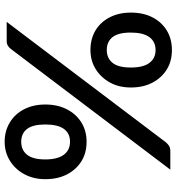

<svg xmlns="http://www.w3.org/2000/svg" viewBox="14 -782 777 846"><g transform="rotate(90 403.0 -359.5)"><path d="M366 -547Q366 -494 343.5 -454Q321 -414 284 -391.5Q247 -369 201 -369Q152 -369 115 -391Q78 -413 57 -453.5Q36 -494 36 -547Q36 -602 57 -642.5Q78 -683 115 -705.5Q152 -728 201 -728Q250 -728 286.5 -705.5Q323 -683 344.5 -642.5Q366 -602 366 -547ZM278 -547Q278 -602 257.5 -629Q237 -656 201 -656Q164 -656 144 -628.5Q124 -601 124 -547Q124 -492 144 -466.5Q164 -441 201 -441Q237 -441 257.5 -466.5Q278 -492 278 -547ZM77 0 608 -702Q615 -710 623.5 -715.5Q632 -721 647 -721H728L196 -18Q190 -10 181.5 -5Q173 0 161 0ZM770 -170Q770 -118 748 -77.5Q726 -37 688.5 -14Q651 9 605 9Q558 9 520.5 -13.5Q483 -36 462 -76.5Q441 -117 441 -170Q441 -224 462 -265Q483 -306 520 -329Q557 -352 605 -352Q655 -352 691.5 -329Q728 -306 749 -265.5Q770 -225 770 -170ZM683 -170Q683 -224 662.5 -251.5Q642 -279 605 -279Q568 -279 548.5 -252Q529 -225 529 -170Q529 -116 548.5 -90Q568 -64 605 -64Q642 -64 662.5 -90Q683 -116 683 -170Z"/></g></svg>

Font: Aleo SemiBold
Style: Regular
Weight: 600
Designer: Alessio Laiso
Foundry: Alessio Laiso
Version: Version 2.001;gftools[0.9.29]